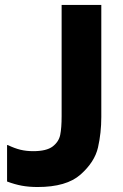

<svg xmlns="http://www.w3.org/2000/svg" viewBox="-20 -751 499 782"><path d="M8.8 -11.7V-160.2H11.7Q39.1 -147 63.2 -141.1Q87.4 -135.3 115.2 -135.3Q169.4 -135.3 194.6 -154.5Q219.7 -173.8 225.3 -201.9Q231 -230 231 -278.3V-731H392.6V-274.4Q392.6 -210 379.2 -150.6Q365.7 -91.3 308.3 -40.3Q251 10.7 133.3 10.7Q98.1 10.7 69.1 5.4Q40 0 8.8 -11.7Z"/></svg>

Font: Glacial Indifference
Style: Bold
Weight: 700
Designer: Alfredo Marco Pradil
Foundry: Alfredo Marco Pradil
Version: Version 1.312